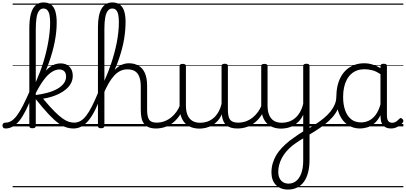

<svg xmlns="http://www.w3.org/2000/svg" viewBox="-104 -1039 3335 1578"><path d="M-59 17Q-72 17 -78 9.5Q-84 2 -84 -7Q-84 -16 -78 -23.5Q-72 -31 -59 -31Q-34 -31 -11.5 -44.5Q11 -58 34 -88Q57 -118 83 -168.5Q109 -219 142 -294Q148 -307 154.5 -303Q161 -299 165 -287Q169 -275 164 -262Q136 -187 109 -133.5Q82 -80 55.5 -47Q29 -14 0.5 1.5Q-28 17 -59 17ZM162 15Q149 15 143 10.5Q137 6 137 -4V-806Q137 -879 150 -926Q163 -973 189 -996Q215 -1019 254 -1019Q294 -1019 318 -999Q342 -979 352 -942Q362 -905 362 -853Q362 -817 358 -777.5Q354 -738 346 -696.5Q338 -655 326 -612Q314 -569 298.5 -525.5Q283 -482 264 -438.5Q245 -395 223 -352.5Q201 -310 176 -268L161 -304Q179 -338 195 -375Q211 -412 226 -451.5Q241 -491 253.5 -532Q266 -573 276 -614.5Q286 -656 293 -697Q300 -738 304 -777.5Q308 -817 308 -853Q308 -886 303.5 -912Q299 -938 287 -953.5Q275 -969 253 -969Q232 -969 217.5 -951Q203 -933 196.5 -894Q190 -855 190 -793V-4Q190 6 183 10.5Q176 15 162 15ZM502 17Q469 17 438.5 7Q408 -3 373.5 -28.5Q339 -54 294.5 -101.5Q250 -149 190 -224H184V-257Q239 -264 285.5 -276.5Q332 -289 366.5 -308.5Q401 -328 420 -353.5Q439 -379 439 -409Q439 -438 424.5 -453Q410 -468 383 -468Q354 -468 321.5 -447.5Q289 -427 255 -381.5Q221 -336 184 -262L176 -315Q204 -368 236.5 -414.5Q269 -461 308 -489.5Q347 -518 394 -518Q441 -518 467.5 -490Q494 -462 494 -417Q494 -383 479.5 -355.5Q465 -328 440 -306.5Q415 -285 383 -269Q351 -253 317 -243Q283 -233 250 -228Q304 -163 343 -124Q382 -85 410.5 -65Q439 -45 462 -38Q485 -31 508 -31Q519 -31 524.5 -23.5Q530 -16 529 -7Q528 2 521.5 9.5Q515 17 502 17ZM0 490H564V500H0ZM0 -20H564V0H0ZM0 -505H564V-500H0ZM0 -1010H564V-1000H0Z M499 17Q487 17 481.5 9.5Q476 2 477 -7Q478 -16 485.5 -23.5Q493 -31 505 -31Q532 -31 556 -44Q580 -57 603 -86Q626 -115 650.5 -163Q675 -211 704 -281Q709 -293 717 -293Q725 -293 731 -285.5Q737 -278 732 -266Q706 -192 679.5 -138.5Q653 -85 625 -50.5Q597 -16 566 0.5Q535 17 499 17ZM564 490V500ZM564 -20V0ZM564 -505V-500ZM564 -1010V-1000Z M1178 17Q1142 17 1117.5 6.5Q1093 -4 1078.5 -24Q1064 -44 1058.5 -72.5Q1053 -101 1053 -137V-326Q1053 -374 1041.5 -406Q1030 -438 1006 -453.5Q982 -469 943 -469Q911 -469 884.5 -456Q858 -443 834.5 -417.5Q811 -392 789.5 -355Q768 -318 747 -269L728 -276Q752 -330 776 -374.5Q800 -419 826.5 -451Q853 -483 885 -501Q917 -519 956 -519Q999 -519 1033 -500Q1067 -481 1086 -440.5Q1105 -400 1105 -334V-137Q1105 -82 1121 -56.5Q1137 -31 1184 -31Q1193 -31 1198 -23.5Q1203 -16 1202.5 -7Q1202 2 1196 9.5Q1190 17 1178 17ZM726 15Q713 15 707 10.5Q701 6 701 -4V-814Q701 -917 731 -968Q761 -1019 820 -1019Q859 -1019 883 -999.5Q907 -980 917.5 -944.5Q928 -909 928 -861Q928 -827 925 -790Q922 -753 915.5 -715Q909 -677 898.5 -637Q888 -597 874 -556Q860 -515 842 -473.5Q824 -432 802.5 -390.5Q781 -349 754 -307V-4Q754 6 747 10.5Q740 15 726 15ZM754 -375Q768 -406 782.5 -442.5Q797 -479 810.5 -519.5Q824 -560 835.5 -602.5Q847 -645 855.5 -688.5Q864 -732 868.5 -775Q873 -818 873 -858Q873 -889 868.5 -914.5Q864 -940 852 -954.5Q840 -969 818 -969Q797 -969 782.5 -951Q768 -933 761 -896.5Q754 -860 754 -802ZM564 490H1240V500H564ZM564 -20H1240V0H564ZM564 -505H1240V-500H564ZM564 -1010H1240V-1000H564Z M1175 17Q1164 17 1158.5 9.5Q1153 2 1153.5 -7Q1154 -16 1161 -23.5Q1168 -31 1181 -31Q1218 -31 1249 -43Q1280 -55 1304 -75Q1328 -95 1346 -120Q1364 -145 1374 -172Q1378 -183 1387 -182.5Q1396 -182 1402 -174.5Q1408 -167 1405 -157Q1394 -124 1374 -93Q1354 -62 1325.5 -37Q1297 -12 1259 2.5Q1221 17 1175 17ZM1240 490V500ZM1240 -20V0ZM1240 -505V-500ZM1240 -1010V-1000Z M1535 18Q1487 18 1450 -1.5Q1413 -21 1392.5 -61.5Q1372 -102 1372 -166V-496Q1372 -505 1378 -509.5Q1384 -514 1397 -514Q1411 -514 1417.5 -509.5Q1424 -505 1424 -496V-171Q1424 -127 1436.5 -95.5Q1449 -64 1475 -47Q1501 -30 1542 -30Q1571 -30 1598 -39Q1625 -48 1648 -66.5Q1671 -85 1689 -115Q1707 -145 1717 -186V-496Q1717 -506 1723.5 -510.5Q1730 -515 1744 -515Q1757 -515 1763 -510.5Q1769 -506 1769 -496V-137Q1769 -78 1787.5 -54.5Q1806 -31 1853 -31Q1863 -31 1867.5 -23.5Q1872 -16 1871.5 -7Q1871 2 1865 9.5Q1859 17 1847 17Q1817 17 1795 10.5Q1773 4 1757.5 -9Q1742 -22 1733 -41.5Q1724 -61 1720 -87L1719 -100Q1704 -66 1682.5 -43Q1661 -20 1636.5 -7Q1612 6 1586 12Q1560 18 1535 18ZM1240 490H1911V500H1240ZM1240 -20H1911V0H1240ZM1240 -505H1911V-500H1240ZM1240 -1010H1911V-1000H1240Z M1846 17Q1835 17 1829.5 9.5Q1824 2 1824.5 -7Q1825 -16 1832 -23.5Q1839 -31 1852 -31Q1889 -31 1920 -43Q1951 -55 1975 -75Q1999 -95 2017 -120Q2035 -145 2045 -172Q2049 -183 2058 -182.5Q2067 -182 2073 -174.5Q2079 -167 2076 -157Q2065 -124 2045 -93Q2025 -62 1996.5 -37Q1968 -12 1930 2.5Q1892 17 1846 17ZM1911 490V500ZM1911 -20V0ZM1911 -505V-500ZM1911 -1010V-1000Z M2263 519Q2201 519 2164 481.5Q2127 444 2127 378Q2127 339 2137 304.5Q2147 270 2165.5 238Q2184 206 2212 176.5Q2240 147 2276 118Q2295 104 2313.5 91Q2332 78 2350.5 65Q2369 52 2388 41V-96Q2373 -63 2351.5 -41Q2330 -19 2306 -6Q2282 7 2256.5 12.5Q2231 18 2206 18Q2158 18 2121 -1.5Q2084 -21 2063.5 -61.5Q2043 -102 2043 -166V-496Q2043 -505 2049 -509.5Q2055 -514 2068 -514Q2082 -514 2088.5 -509.5Q2095 -505 2095 -496V-171Q2095 -127 2107.5 -95.5Q2120 -64 2146 -47Q2172 -30 2213 -30Q2242 -30 2269 -39Q2296 -48 2319 -66.5Q2342 -85 2360 -115Q2378 -145 2388 -186V-496Q2388 -506 2394.5 -510.5Q2401 -515 2415 -515Q2428 -515 2434 -510.5Q2440 -506 2440 -496V272Q2440 332 2428 378.5Q2416 425 2393 456Q2370 487 2337 503Q2304 519 2263 519ZM2268 470Q2303 470 2330 448.5Q2357 427 2372.5 384.5Q2388 342 2388 278V98Q2372 108 2356.5 117.5Q2341 127 2326 138Q2311 149 2296 160Q2269 183 2248.5 207Q2228 231 2213.5 258Q2199 285 2191 314Q2183 343 2183 375Q2183 403 2193 424.5Q2203 446 2222 458Q2241 470 2268 470ZM1911 490H2576V500H1911ZM1911 -20H2576V0H1911ZM1911 -505H2576V-500H1911ZM1911 -1010H2576V-1000H1911Z M2431 72Q2423 76 2416.5 71.5Q2410 67 2407.5 58.5Q2405 50 2406.5 41.5Q2408 33 2415 29Q2456 4 2492.5 -20Q2529 -44 2559.5 -69.5Q2590 -95 2612.5 -123Q2635 -151 2647.5 -181Q2660 -211 2660 -244Q2660 -254 2668.5 -257.5Q2677 -261 2685.5 -257.5Q2694 -254 2694 -245Q2694 -206 2683.5 -172Q2673 -138 2652 -106.5Q2631 -75 2599.5 -46Q2568 -17 2526 12Q2484 41 2431 72ZM2576 490V500ZM2576 -20V0ZM2576 -505V-500ZM2576 -1010V-1000Z M2854 17Q2799 17 2755 -12Q2711 -41 2685.5 -98Q2660 -155 2660 -238Q2660 -288 2669.5 -331Q2679 -374 2698 -408.5Q2717 -443 2745 -467.5Q2773 -492 2809.5 -505.5Q2846 -519 2890 -519Q2924 -519 2957 -509Q2990 -499 3023 -479V-495Q3023 -506 3029.5 -510.5Q3036 -515 3050 -515Q3064 -515 3070 -510.5Q3076 -506 3076 -496V-91Q3076 -70 3080.5 -56.5Q3085 -43 3095 -36.5Q3105 -30 3120 -30Q3130 -30 3139.5 -33.5Q3149 -37 3158.5 -44.5Q3168 -52 3179 -63Q3184 -69 3190.5 -68.5Q3197 -68 3203 -61Q3210 -55 3211 -48Q3212 -41 3208 -34Q3197 -19 3181 -7.5Q3165 4 3147 10.5Q3129 17 3111 17Q3090 17 3074.5 11.5Q3059 6 3047.5 -5.5Q3036 -17 3030.5 -33.5Q3025 -50 3024 -72Q3024 -76 3023.5 -81.5Q3023 -87 3023 -92Q3000 -47 2971 -23.5Q2942 0 2911.5 8.5Q2881 17 2854 17ZM2716 -242Q2716 -180 2732.5 -133Q2749 -86 2781.5 -59.5Q2814 -33 2863 -33Q2895 -33 2925.5 -46.5Q2956 -60 2981.5 -92.5Q3007 -125 3023 -181V-429Q2988 -453 2956 -461.5Q2924 -470 2891 -470Q2859 -470 2832 -460.5Q2805 -451 2783.5 -432Q2762 -413 2747 -385.5Q2732 -358 2724 -322Q2716 -286 2716 -242ZM2576 490H3211V500H2576ZM2576 -20H3211V0H2576ZM2576 -505H3211V-500H2576ZM2576 -1010H3211V-1000H2576Z"/></svg>

Font: Playwrite ES Guides
Style: Regular
Weight: 400
Designer: Veronika Burian, José Scaglione
Foundry: TypeTogether
Version: Version 1.003